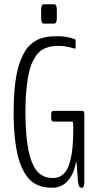

<svg xmlns="http://www.w3.org/2000/svg" viewBox="-20 -880 458 907"><path d="M187 -768.6Q174.3 -768.6 174.3 -795.4V-833Q174.3 -859.9 187 -859.9H235.8Q248.5 -859.9 248.5 -833V-795.4Q248.5 -768.6 235.8 -768.6ZM365.7 7.3Q352.1 7.3 348.6 -19Q341.8 -101.1 341.8 -110.4Q341.8 -114.3 340.3 -114.3Q338.4 -114.3 337.9 -110.8Q328.1 -55.7 299.1 -24.4Q270 6.8 227.1 6.8Q206.1 6.8 189.2 3.9Q172.4 1 152.8 -8.3Q133.3 -17.6 118.4 -33.2Q103.5 -48.8 89.1 -76.2Q74.7 -103.5 65.2 -140.4Q55.7 -177.2 50 -231.2Q44.4 -285.2 44.4 -352.1Q44.4 -406.7 48.3 -452.6Q52.2 -498.5 59.1 -532.5Q65.9 -566.4 76.7 -593.5Q87.4 -620.6 98.6 -638.9Q109.9 -657.2 125.2 -670.4Q140.6 -683.6 154.5 -690.9Q168.5 -698.2 186.8 -702.4Q205.1 -706.5 219.5 -707.8Q233.9 -709 252.9 -709Q293.9 -709 331.1 -695.8L333 -694.8Q334.5 -693.8 335.2 -693.1Q335.9 -692.4 336.7 -690.9Q337.4 -689.5 337.4 -687.5V-655.3Q337.4 -650.4 333.5 -650.4L329.1 -651.4Q324.7 -652.8 317.1 -654.8Q309.6 -656.7 300.5 -658.7Q291.5 -660.6 280 -661.9Q268.6 -663.1 258.3 -663.1Q238.8 -663.1 224.6 -661.1Q210.4 -659.2 192.9 -651.9Q175.3 -644.5 162.8 -631.8Q150.4 -619.1 137.7 -595.7Q125 -572.3 117.4 -540Q109.9 -507.8 105 -460.2Q100.1 -412.6 100.1 -352.1Q100.1 -294.4 104 -248Q107.9 -201.7 114.5 -169.4Q121.1 -137.2 131.1 -113.3Q141.1 -89.4 151.9 -75.4Q162.6 -61.5 176.5 -53Q190.4 -44.4 203.1 -41.7Q215.8 -39.1 231 -39.1Q259.3 -39.1 278.8 -56.9Q298.3 -74.7 308.3 -108.4Q318.4 -142.1 322.3 -181.2Q326.2 -220.2 326.2 -272Q326.2 -305.7 322.3 -305.7H236.8Q231.9 -305.7 229.2 -306.4Q226.6 -307.1 224.1 -311Q221.7 -314.9 221.7 -322.8V-338.9Q221.7 -346.7 223.9 -350.8Q226.1 -355 228.8 -355.7Q231.4 -356.4 235.8 -356.4H365.7Q370.6 -356.4 372.6 -355.7Q374.5 -355 376.5 -350.1Q378.4 -345.2 378.4 -335.4V-19.5Q378.4 7.3 365.7 7.3Z"/></svg>

Font: BenchNine Light
Style: Regular
Weight: 300
Version: Version 1 ; ttfautohint (v0.92.18-e454-dirty) -l 8 -r 50 -G 